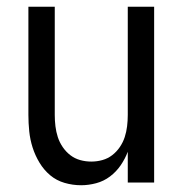

<svg xmlns="http://www.w3.org/2000/svg" viewBox="-20 -540 540 568"><path d="M220 8Q195 8 171 1Q147 -6 128.5 -21.5Q110 -37 97 -58.5Q84 -80 76.5 -103.5Q69 -127 66.5 -151.5Q64 -176 64 -200V-520H142V-200Q142 -183 144 -166.5Q146 -150 151 -134.5Q156 -119 165.5 -105Q175 -91 188 -81Q201 -71 217 -66.5Q233 -62 250 -62Q267 -62 283 -66.5Q299 -71 312 -81Q325 -91 334.5 -105Q344 -119 349 -134.5Q354 -150 356 -166.5Q358 -183 358 -200V-520H436V0H358V-91Q350 -70 337 -51Q324 -32 305.5 -18Q287 -4 264.5 2Q242 8 220 8Z"/></svg>

Font: Iosevka Curly
Style: Regular
Weight: 400
Monospace: yes
Designer: Belleve Invis
Foundry: Belleve Invis
Version: Version 22.1.2; ttfautohint (v1.8.4)